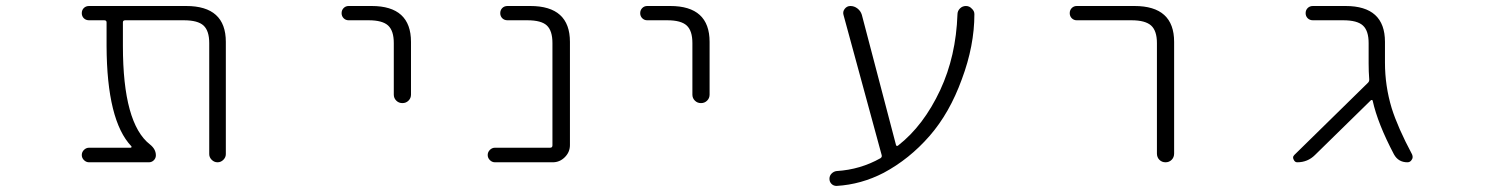

<svg xmlns="http://www.w3.org/2000/svg" viewBox="-20 -565 5040 643"><path d="M736.3 -48.8Q736.3 -38.1 728 -29.8Q719.7 -21.5 708.5 -21.5Q697.3 -21.5 689 -29.8Q680.7 -38.1 680.7 -48.8V-420.9Q680.7 -461.9 661.6 -479.5Q642.6 -497.1 595.7 -497.1H399.4Q391.6 -497.1 391.6 -490.2V-411.1Q391.6 -151.4 482.4 -81.1Q502 -65.4 502 -44.9Q502 -35.2 495.1 -28.3Q488.3 -21.5 478.5 -21.5H278.3Q268.6 -21.5 261.2 -28.8Q253.9 -36.1 253.9 -45.9Q253.9 -55.7 261.2 -63Q268.6 -70.3 278.3 -70.3H417Q419.9 -70.3 420.4 -72.3Q420.9 -74.2 419.9 -75.2Q337.9 -161.1 336.9 -411.1V-490.2Q336.9 -497.1 329.1 -497.1H278.3Q267.6 -497.1 260.7 -503.9Q253.9 -510.7 253.9 -521Q253.9 -531.2 260.7 -538.1Q267.6 -544.9 278.3 -544.9H603.5Q736.3 -544.9 736.3 -424.8Z M1147.5 -497.1Q1137.7 -497.1 1130.9 -503.9Q1124 -510.7 1124 -521Q1124 -531.2 1130.9 -538.1Q1137.7 -544.9 1147.5 -544.9H1224.6Q1356.4 -544.9 1356.4 -424.8V-248Q1356.4 -236.3 1348.1 -228Q1339.8 -219.7 1327.6 -219.7Q1315.4 -219.7 1307.1 -228Q1298.8 -236.3 1298.8 -248V-420.9Q1298.8 -461.9 1279.8 -479.5Q1260.7 -497.1 1214.8 -497.1Z M1830.1 -420.9Q1830.1 -461.9 1811.5 -479.5Q1793 -497.1 1746.1 -497.1H1679.7Q1668.9 -497.1 1662.1 -503.9Q1655.3 -510.7 1655.3 -521Q1655.3 -531.2 1662.1 -538.1Q1668.9 -544.9 1679.7 -544.9H1755.9Q1888.7 -544.9 1888.7 -424.8V-79.1Q1888.7 -55.7 1871.6 -38.6Q1854.5 -21.5 1831.1 -21.5H1637.7Q1627.9 -21.5 1620.6 -28.8Q1613.3 -36.1 1613.3 -45.9Q1613.3 -55.7 1620.6 -63Q1627.9 -70.3 1637.7 -70.3H1822.3Q1830.1 -70.3 1830.1 -78.1Z M2147.5 -497.1Q2137.7 -497.1 2130.9 -503.9Q2124 -510.7 2124 -521Q2124 -531.2 2130.9 -538.1Q2137.7 -544.9 2147.5 -544.9H2224.6Q2356.4 -544.9 2356.4 -424.8V-248Q2356.4 -236.3 2348.1 -228Q2339.8 -219.7 2327.6 -219.7Q2315.4 -219.7 2307.1 -228Q2298.8 -236.3 2298.8 -248V-420.9Q2298.8 -461.9 2279.8 -479.5Q2260.7 -497.1 2214.8 -497.1Z M2980.5 -80.1Q2982.4 -73.2 2988.3 -78.1Q3073.2 -144.5 3128.9 -263.7Q3181.6 -377 3186.5 -516.6Q3186.5 -528.3 3194.8 -536.6Q3203.1 -544.9 3214.8 -544.9Q3226.6 -544.9 3234.4 -536.1Q3243.2 -528.3 3243.2 -517.6Q3243.2 -412.1 3201.2 -299.8Q3160.2 -186.5 3092.8 -109.4Q3025.4 -32.2 2939.5 13.7Q2864.3 52.7 2782.2 57.6Q2782.2 57.6 2781.2 57.6Q2771.5 57.6 2764.6 50.8Q2757.8 43.9 2757.8 33.7Q2757.8 23.4 2765.1 16.1Q2772.5 8.8 2782.2 7.8Q2861.3 2.9 2928.7 -35.2Q2934.6 -39.1 2932.6 -45.9L2804.7 -515.6Q2801.8 -526.4 2809.1 -535.6Q2816.4 -544.9 2828.1 -544.9Q2840.8 -544.9 2851.6 -536.6Q2862.3 -528.3 2866.2 -515.6Z M3585.9 -497.1Q3576.2 -497.1 3569.3 -503.9Q3562.5 -510.7 3562.5 -521Q3562.5 -531.2 3569.3 -538.1Q3576.2 -544.9 3585.9 -544.9H3779.3Q3912.1 -544.9 3912.1 -424.8V-50.8Q3912.1 -38.1 3903.8 -29.8Q3895.5 -21.5 3883.3 -21.5Q3871.1 -21.5 3862.8 -29.8Q3854.5 -38.1 3854.5 -50.8V-420.9Q3854.5 -461.9 3835 -479.5Q3815.4 -497.1 3769.5 -497.1Z M4618.2 -355.5Q4618.2 -277.3 4640.6 -203.1Q4661.1 -137.7 4709 -47.9Q4710.9 -43 4710.9 -39.1Q4710.9 -34.2 4708 -30.3Q4703.1 -21.5 4693.4 -21.5Q4663.1 -21.5 4648.4 -47.9Q4593.8 -151.4 4577.1 -227.5Q4577.1 -229.5 4574.7 -230Q4572.3 -230.5 4571.3 -229.5L4383.8 -45.9Q4359.4 -21.5 4324.2 -21.5Q4316.4 -21.5 4312.5 -30.3Q4310.5 -34.2 4310.5 -37.1Q4310.5 -42 4314.5 -45.9L4561.5 -288.1Q4566.4 -293 4565.4 -300.8Q4563.5 -325.2 4563.5 -352.5V-420.9Q4563.5 -461.9 4544.4 -479.5Q4525.4 -497.1 4478.5 -497.1H4377Q4366.2 -497.1 4359.4 -503.9Q4352.5 -510.7 4352.5 -521Q4352.5 -531.2 4359.4 -538.1Q4366.2 -544.9 4377 -544.9H4486.3Q4618.2 -544.9 4618.2 -424.8Z"/></svg>

Font: Rounded-X Mgen+ 2m light
Style: Regular
Weight: 200
Designer: [Source Han Sans]
Ryoko NISHIZUKA  (kana & ideographs); Paul D. Hunt (Latin, Greek & Cyrillic); Wenlong ZHANG  (bopomofo
Version: Version 1.059.20150602